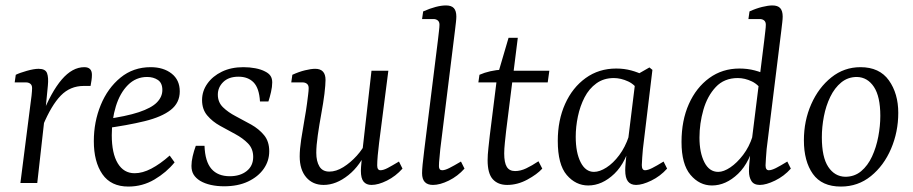

<svg xmlns="http://www.w3.org/2000/svg" viewBox="-20 -673 3357 706"><path d="M55 0 92 -290Q94 -302 96 -321Q98 -340 98 -349Q98 -360 91.5 -365Q85 -370 76 -370H34L38 -398Q52 -405 78.5 -412.5Q105 -420 122 -420Q147 -420 153 -404Q159 -388 156 -358L148 -276L117 0ZM133 -246Q168 -335 207 -380.5Q246 -426 290 -426Q304 -426 311 -419Q318 -412 318 -398Q318 -388 316.5 -378Q315 -368 313 -357H288Q238 -357 203.5 -321.5Q169 -286 138 -212Z M534 -426Q581 -426 611 -402.5Q641 -379 641 -337Q641 -295 608 -269Q575 -243 512 -227.5Q449 -212 360 -200L364 -234Q444 -245 490.5 -260.5Q537 -276 557 -296.5Q577 -317 577 -342Q577 -368 560.5 -379Q544 -390 521 -390Q480 -390 450.5 -360.5Q421 -331 406 -282Q391 -233 391 -176Q391 -109 413 -72.5Q435 -36 475 -36Q504 -36 536.5 -53Q569 -70 604 -101L622 -76Q592 -39 548 -13Q504 13 452 13Q388 13 356.5 -32.5Q325 -78 325 -154Q325 -225 350.5 -287Q376 -349 423 -387.5Q470 -426 534 -426Z M804 12Q778 12 755.5 7Q733 2 716 -8Q700 -18 692 -31Q684 -44 684 -63Q684 -79 688.5 -98.5Q693 -118 700 -137H732Q734 -79 757.5 -52Q781 -25 825 -25Q863 -25 887 -44Q911 -63 911 -96Q911 -126 892 -145.5Q873 -165 845 -180Q817 -195 789 -210.5Q761 -226 742 -248.5Q723 -271 723 -305Q723 -338 742.5 -365.5Q762 -393 796 -409.5Q830 -426 875 -426Q898 -426 919 -422Q940 -418 955 -410Q969 -403 975 -393.5Q981 -384 981 -370Q981 -354 976.5 -334.5Q972 -315 967 -300H936Q933 -349 912.5 -370Q892 -391 857 -391Q821 -391 801 -371.5Q781 -352 781 -325Q781 -297 800 -278.5Q819 -260 847 -245.5Q875 -231 903.5 -215Q932 -199 951 -176Q970 -153 970 -117Q970 -81 949.5 -52Q929 -23 892 -5.5Q855 12 804 12Z M1170 7Q1130 7 1106 -21Q1082 -49 1082 -98Q1082 -124 1087.5 -160.5Q1093 -197 1099.5 -233Q1106 -269 1109 -293Q1111 -309 1113 -324.5Q1115 -340 1115 -349Q1115 -360 1108.5 -365Q1102 -370 1093 -370H1051L1055 -398Q1079 -409 1101.5 -414.5Q1124 -420 1139 -420Q1177 -420 1177 -379Q1177 -371 1176 -358Q1175 -345 1173 -328Q1169 -296 1161.5 -255Q1154 -214 1148.5 -175.5Q1143 -137 1143 -111Q1143 -80 1154.5 -61Q1166 -42 1191 -42Q1216 -42 1242.5 -58.5Q1269 -75 1292 -100.5Q1315 -126 1327 -153L1331 -127Q1306 -65 1261 -29Q1216 7 1170 7ZM1346 7Q1327 7 1317 -5Q1307 -17 1307 -45Q1307 -56 1309.5 -80.5Q1312 -105 1313 -121L1346 -413H1408L1374 -148Q1371 -125 1369 -102Q1367 -79 1367 -65Q1367 -47 1379 -47Q1390 -47 1406 -55.5Q1422 -64 1447 -79L1460 -53Q1435 -25 1403 -9Q1371 7 1346 7Z M1572 7Q1532 7 1532 -36Q1532 -48 1534 -68.5Q1536 -89 1540 -121L1590 -523Q1592 -541 1594 -557.5Q1596 -574 1596 -582Q1596 -593 1589.5 -598Q1583 -603 1574 -603H1532L1536 -631Q1586 -653 1620 -653Q1640 -653 1649 -643Q1658 -633 1658 -612Q1658 -604 1656.5 -591Q1655 -578 1653 -561L1599 -125Q1598 -110 1596 -92.5Q1594 -75 1594 -62Q1594 -47 1606 -47Q1616 -47 1632 -55Q1648 -63 1675 -79L1688 -53Q1663 -25 1630.5 -9Q1598 7 1572 7Z M1845 7Q1811 7 1792 -14Q1773 -35 1773 -84Q1773 -103 1776 -129.5Q1779 -156 1781 -175L1808 -391L1850 -534H1884L1841 -191Q1839 -173 1836.5 -149Q1834 -125 1834 -109Q1834 -75 1843.5 -59.5Q1853 -44 1874 -44Q1894 -44 1915 -54Q1936 -64 1960 -80L1974 -53Q1955 -32 1919 -12.5Q1883 7 1845 7ZM1739 -370 1743 -398Q1761 -406 1783 -411Q1805 -416 1828 -417L1851 -413H2000L1994 -370Z M2143 9Q2097 9 2064 -29.5Q2031 -68 2031 -155Q2031 -231 2058 -291Q2085 -351 2133.5 -386Q2182 -421 2246 -421Q2275 -421 2301 -414Q2327 -407 2350 -395L2335 -329Q2317 -361 2290 -373.5Q2263 -386 2237 -386Q2200 -386 2173 -366.5Q2146 -347 2129.5 -315Q2113 -283 2105 -245Q2097 -207 2097 -170Q2097 -112 2115 -76.5Q2133 -41 2164 -41Q2185 -41 2210 -57Q2235 -73 2257 -102.5Q2279 -132 2292 -171L2303 -164Q2284 -77 2239 -34Q2194 9 2143 9ZM2319 7Q2299 7 2289 -6Q2279 -19 2279 -47Q2279 -58 2280.5 -74Q2282 -90 2285 -121L2319 -397L2368 -425L2379 -416L2344 -125Q2343 -112 2341.5 -94Q2340 -76 2340 -66Q2340 -47 2352 -47Q2362 -47 2378 -55Q2394 -63 2420 -79L2433 -53Q2408 -25 2375 -9Q2342 7 2319 7Z M2774 7Q2752 7 2743 -7.5Q2734 -22 2734 -43Q2734 -58 2735.5 -74Q2737 -90 2740 -121L2790 -523Q2792 -541 2794 -557.5Q2796 -574 2796 -582Q2796 -593 2789.5 -598Q2783 -603 2774 -603H2732L2736 -631Q2760 -642 2782.5 -647.5Q2805 -653 2820 -653Q2840 -653 2849 -643Q2858 -633 2858 -612Q2858 -604 2856.5 -591Q2855 -578 2853 -561L2799 -125Q2798 -110 2796.5 -92.5Q2795 -75 2795 -65Q2795 -47 2807 -47Q2817 -47 2833 -55Q2849 -63 2875 -79L2888 -53Q2863 -25 2830 -9Q2797 7 2774 7ZM2598 9Q2552 9 2519 -30Q2486 -69 2486 -151Q2486 -230 2513 -290.5Q2540 -351 2588 -386Q2636 -421 2699 -421Q2729 -421 2755.5 -414Q2782 -407 2805 -395L2790 -329Q2771 -361 2745 -373.5Q2719 -386 2693 -386Q2643 -386 2612 -353Q2581 -320 2566.5 -269.5Q2552 -219 2552 -167Q2552 -112 2570 -76.5Q2588 -41 2621 -41Q2641 -41 2665.5 -57.5Q2690 -74 2712.5 -103.5Q2735 -133 2747 -171L2758 -164Q2739 -77 2694 -34Q2649 9 2598 9Z M3072 13Q3002 13 2969 -33.5Q2936 -80 2936 -157Q2936 -229 2963 -290Q2990 -351 3037 -388.5Q3084 -426 3144 -426Q3214 -426 3248.5 -377.5Q3283 -329 3283 -258Q3283 -188 3256.5 -126Q3230 -64 3182.5 -25.5Q3135 13 3072 13ZM3088 -23Q3122 -23 3146.5 -43.5Q3171 -64 3186.5 -97.5Q3202 -131 3209.5 -170.5Q3217 -210 3217 -247Q3217 -318 3193.5 -353.5Q3170 -389 3131 -390Q3098 -390 3073.5 -370Q3049 -350 3033 -317Q3017 -284 3009.5 -245Q3002 -206 3002 -168Q3002 -95 3025.5 -59.5Q3049 -24 3088 -23Z"/></svg>

Font: Rasa Light
Style: Italic
Weight: 300
Italic angle: -7.10001°
Designer: Anna Giedrys (Yrsa+Rasa design), David Brezina (Yrsa art-direction, Rasa art-direction, design)
Foundry: Rosetta Type Foundry
Version: Version 2.004